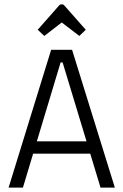

<svg xmlns="http://www.w3.org/2000/svg" viewBox="-20 -851 560 871"><path d="M19 0 212 -625H307L501 0H436L264 -568H255L84 0ZM102 -154V-210H420V-154ZM181 -688 151 -716 248 -826Q252 -831 256 -831H264Q268 -831 272 -826L369 -716L340 -688L260 -749Z"/></svg>

Font: Changa ExtraLight
Style: Regular
Weight: 250
Designer: Eduardo Rodriguez Tunni
Foundry: Eduardo Rodriguez Tunni
Version: Version 3.002; ttfautohint (v1.8.2)